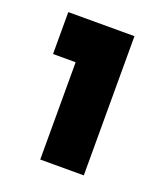

<svg xmlns="http://www.w3.org/2000/svg" viewBox="-88 -724 458 538"><g transform="rotate(20 141.0 -455.5)"><path d="M25.4 -663.1H222.7V-248H92.8V-538.1H25.4Z"/></g></svg>

Font: Josefin Sans CFJ
Style: Bold
Weight: 700
Designer: Santiago Orozco
Foundry: Typemade
Version: Version 2.001